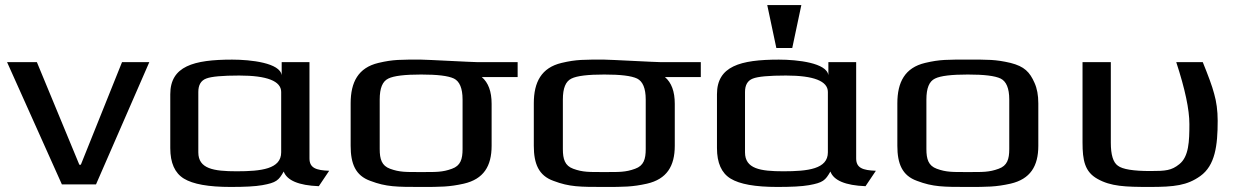

<svg xmlns="http://www.w3.org/2000/svg" viewBox="-20 -730 4930 760"><path d="M571 -484H463L300 -78H294L126 -484H8L225 0H360Z M1205 -103V-484H1095V-432C1089 -481 973 -494 899 -494C746 -494 654 -468 654 -357V-144C654 -85 672 -45 708 -23C744 -1 805 10 893 10C948 10 990 8 1018 3C1074 -7 1083 -16 1103 -51C1116 -16 1162 4 1242 7L1283 -54C1231 -56 1205 -65 1205 -103ZM917 -52C825 -52 765 -62 765 -127V-366C765 -393 775 -411 796 -419C816 -427 860 -431 927 -431C1037 -431 1093 -409 1093 -366V-127C1093 -61 1014 -52 917 -52Z M1647 -494C1568 -494 1537 -495 1478 -481C1398 -462 1368 -405 1368 -321V-153C1368 -82 1387 -35 1446 -14C1509 10 1551 10 1647 10C1723 10 1758 10 1816 -3C1894 -21 1926 -72 1926 -153V-319C1926 -368 1913 -403 1887 -425H2029V-484H1871C1850 -484 1669 -494 1647 -494ZM1811 -140C1811 -100 1803 -74 1769 -62C1731 -48 1706 -49 1647 -49C1587 -49 1562 -48 1524 -62C1491 -74 1483 -100 1483 -140V-336C1483 -381 1494 -408 1517 -419C1539 -430 1583 -435 1647 -435C1711 -435 1754 -430 1777 -419C1799 -408 1811 -381 1811 -336Z M2372 -494C2293 -494 2262 -495 2203 -481C2123 -462 2093 -405 2093 -321V-153C2093 -82 2112 -35 2171 -14C2234 10 2276 10 2372 10C2448 10 2483 10 2541 -3C2619 -21 2651 -72 2651 -153V-319C2651 -368 2638 -403 2612 -425H2754V-484H2596C2575 -484 2394 -494 2372 -494ZM2536 -140C2536 -100 2528 -74 2494 -62C2456 -48 2431 -49 2372 -49C2312 -49 2287 -48 2249 -62C2216 -74 2208 -100 2208 -140V-336C2208 -381 2219 -408 2242 -419C2264 -430 2308 -435 2372 -435C2436 -435 2479 -430 2502 -419C2524 -408 2536 -381 2536 -336Z M3369 -103V-484H3259V-432C3253 -481 3137 -494 3063 -494C2910 -494 2818 -468 2818 -357V-144C2818 -85 2836 -45 2872 -23C2908 -1 2969 10 3057 10C3112 10 3154 8 3182 3C3238 -7 3247 -16 3267 -51C3280 -16 3326 4 3406 7L3447 -54C3395 -56 3369 -65 3369 -103ZM3081 -52C2989 -52 2929 -62 2929 -127V-366C2929 -393 2939 -411 2960 -419C2980 -427 3024 -431 3091 -431C3201 -431 3257 -409 3257 -366V-127C3257 -61 3178 -52 3081 -52ZM3116 -540 3152 -710H3017L3053 -540Z M4090 -321C4090 -353 4085 -380 4075 -402C4056 -445 4035 -467 3980 -481C3920 -495 3890 -494 3811 -494C3732 -494 3701 -495 3642 -481C3562 -462 3532 -405 3532 -321V-153C3532 -82 3551 -35 3610 -14C3673 10 3715 10 3811 10C3887 10 3922 10 3980 -3C4058 -21 4090 -72 4090 -153ZM3975 -140C3975 -100 3967 -74 3933 -62C3895 -48 3870 -49 3811 -49C3751 -49 3726 -48 3688 -62C3655 -74 3647 -100 3647 -140V-336C3647 -381 3658 -408 3681 -419C3703 -430 3747 -435 3811 -435C3875 -435 3918 -430 3941 -419C3963 -408 3975 -381 3975 -336Z M4531 10C4629 10 4679 4 4731 -33C4790 -75 4800 -154 4800 -252C4800 -292 4795 -328 4786 -359C4778 -390 4762 -432 4741 -484H4636C4671 -377 4688 -296 4688 -239C4688 -171 4686 -110 4648 -80C4617 -55 4594 -53 4533 -53C4466 -53 4423 -60 4405 -74C4386 -87 4377 -118 4377 -165V-484H4265V-166C4265 -95 4274 -50 4324 -22C4377 8 4434 10 4531 10Z"/></svg>

Font: Gamestation Extended
Style: Regular
Weight: 400
Width: 7
Designer: Jonas Hecksher
Foundry: Jonas Hecksher, Playtypeª, e-types AS
Version: Version 1.003